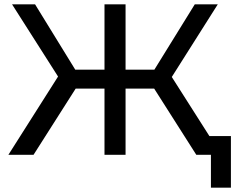

<svg xmlns="http://www.w3.org/2000/svg" viewBox="-20 -720 1108 893"><path d="M1054 -87V153H961V0H893L697 -308H564V0H466V-308H332L136 0H19L250 -364L36 -700H143L330 -396H466V-700H564V-396H698L886 -700H993L779 -362L954 -87Z"/></svg>

Font: CMG Sans Medium
Style: Regular
Weight: 500
Designer: Julieta Ulanovsky
Foundry: Julieta Ulanovsky
Version: Version 7.200